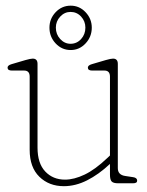

<svg xmlns="http://www.w3.org/2000/svg" viewBox="-20 -630 506 660"><path d="M82 -115V-366.5Q82 -387.5 63 -387.5H20.5Q6 -387.5 6 -397.5Q6 -405.5 20 -409.5L67.5 -423.5Q85 -428.5 92.5 -428.5Q109 -428.5 109 -410.5V-122.5Q109 -68.5 135.5 -40.5Q162 -12.5 203.5 -12.5Q234.5 -12.5 270.8 -29.8Q307 -47 348.5 -86.5L358 -95.5V-366.5Q358 -387.5 339 -387.5H296.5Q282 -387.5 282 -397.5Q282 -405.5 296 -409.5L343.5 -423.5Q361 -428.5 368.5 -428.5Q385 -428.5 385 -410.5V-52Q385 -28.5 411 -25L437.5 -21Q451.5 -19 451.5 -9Q451.5 0 437.5 0H385.5Q370 0 364 -6Q358 -12 358 -30V-66.5Q319 -30 279.2 -10Q239.5 10 199.5 10Q148.5 10 115.2 -22.5Q82 -55 82 -115ZM223 -458Q192.5 -458 171.2 -480.8Q150 -503.5 150 -535Q150 -565.5 171.2 -588Q192.5 -610.5 223 -610.5Q253 -610.5 274.2 -588Q295.5 -565.5 295.5 -535Q295.5 -503.5 274.2 -480.8Q253 -458 223 -458ZM222.5 -589Q202 -589 187 -573Q172 -557 172 -535Q172 -512 187 -495.8Q202 -479.5 222.5 -479.5Q244 -479.5 258.8 -495.8Q273.5 -512 273.5 -535Q273.5 -557 258.8 -573Q244 -589 222.5 -589Z"/></svg>

Font: Fraunces 144pt SuperSoft Thin
Style: Regular
Weight: 100
Version: Version 1.000;[0bf87f6ff]